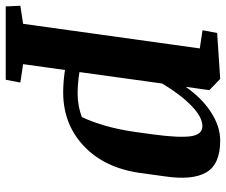

<svg xmlns="http://www.w3.org/2000/svg" viewBox="-106 -502 793 674"><g transform="rotate(90 291.0 -164.5)"><path d="M69.3 -529.8 230.5 -540.5 270 -502.4 258.3 -419.4Q298.3 -476.6 347.9 -508.5Q397.5 -540.5 446.8 -540.5Q529.8 -540.5 558.3 -492.2Q586.9 -443.8 572.8 -347.7L560.1 -255.9Q542 -132.8 465.3 -61Q388.7 10.7 277.3 10.7Q258.8 10.7 238.3 9Q217.8 7.3 199.2 4.4L178.7 151.4L243.2 161.1L233.4 212.4H-23.9L-26.4 161.1L37.1 151.4L123.5 -468.8L59.6 -478.5ZM425.3 -304.7Q437.5 -394.5 431.9 -436.3Q426.3 -478 396 -478Q364.7 -478 325 -439.7Q285.2 -401.4 246.6 -336.4L206.5 -46.4Q227.1 -43 246.3 -41.5Q265.6 -40 283.7 -40Q304.2 -40 325.2 -43.9Q346.2 -47.9 364.3 -54.7Q378.4 -83 393.1 -131.3Q407.7 -179.7 416.5 -240.7Z"/></g></svg>

Font: Noticia Text
Style: Bold Italic
Weight: 700
Italic angle: -8°
Designer: JM Sole
Foundry: JM Sole
Version: Version 1.003